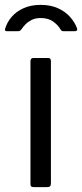

<svg xmlns="http://www.w3.org/2000/svg" viewBox="-48 -768 336 788"><path d="M161 -17Q161 -7 157.5 -3.5Q154 0 143 0H92Q83 0 80 -3Q77 -6 77 -14V-516Q77 -530 89 -530H150Q161 -530 161 -517ZM259 -640H212Q208 -640 205.5 -641.5Q203 -643 200 -648Q191 -664 171 -679Q151 -694 119 -694Q97 -694 81.5 -686Q66 -678 56.5 -668Q47 -658 41 -649Q37 -644 34.5 -642Q32 -640 25 -640H-21Q-26 -640 -27 -643.5Q-28 -647 -27 -650Q-19 -677 0 -699Q19 -721 49 -734.5Q79 -748 119 -748Q160 -748 190.5 -734Q221 -720 240.5 -697.5Q260 -675 268 -652Q272 -640 259 -640Z"/></svg>

Font: Libre Franklin
Style: Regular
Weight: 400
Designer: Pablo Impallari, Rodrigo Fuenzalida, Nhung Nguyen
Foundry: Impallari Type
Version: Version 3.000